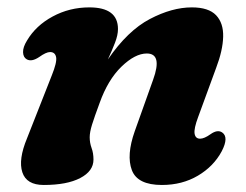

<svg xmlns="http://www.w3.org/2000/svg" viewBox="-20 -500 684 533"><path d="M54 -335.5Q44.5 -341 44 -355Q43.5 -369 55 -387.5Q79.5 -429 126.2 -454.2Q173 -479.5 228 -479.5Q307.5 -479.5 307.5 -419.5Q307.5 -402.5 299.2 -381.2Q291 -360 279.5 -335Q334.5 -415 396 -447.2Q457.5 -479.5 512.5 -479.5Q559 -479.5 579.8 -457.8Q600.5 -436 599.5 -398Q598.5 -360 580 -311.5L530 -175Q518 -143 520.2 -129Q522.5 -115 535.5 -115Q547 -115 564.5 -127.5Q583.5 -141 596.5 -132.5Q616 -119.5 595.5 -80Q573 -38 529.2 -12.2Q485.5 13.5 429.5 13.5Q361.5 13.5 346 -27.8Q330.5 -69 354 -135.5L405 -278.5Q431.5 -351.5 387.5 -351.5Q355 -351.5 317.2 -315Q279.5 -278.5 256.5 -214Q242 -175 235.5 -154Q229 -133 229 -119Q229 -103.5 234.2 -89.2Q239.5 -75 239.5 -57Q239.5 -25 202.8 -5.8Q166 13.5 101.5 13.5Q53.5 13.5 42 -21.8Q30.5 -57 55 -116L123.5 -290Q138.5 -327 135.8 -341.2Q133 -355.5 119 -355.5Q108 -355.5 88.5 -341.5Q67.5 -327.5 54 -335.5Z"/></svg>

Font: Fraunces 9pt S050
Style: Bold Italic
Weight: 700
Italic angle: -16°
Version: Version 1.000; ttfautohint (v1.8.3)